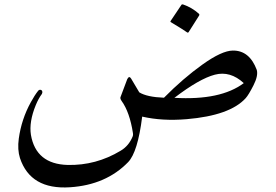

<svg xmlns="http://www.w3.org/2000/svg" viewBox="-20 -623 1253 873"><path d="M1038.6 -393.1Q1114.3 -394 1147.5 -305.2Q1154.8 -278.8 1132.6 -235.1Q1110.4 -191.4 1097.2 -176.8Q1025.9 -97.7 828.6 -81.1Q717.8 -71.8 626.5 -92.8Q606.4 68.8 562.5 114.3Q461.9 217.8 298.3 228.5Q118.7 240.2 70.8 95.7Q58.6 57.6 65.4 7.3Q77.6 -81.1 120.1 -158.2Q137.7 -190.4 153.3 -210Q158.2 -215.8 164.3 -214.6Q170.4 -213.4 172.1 -207.8Q173.8 -202.1 170.4 -195.8Q154.8 -174.8 142.6 -145Q111.3 -68.4 120.6 -9.8Q143.6 123 287.6 127Q416.5 129.9 528.3 62.5Q565.9 40.5 583.5 -3.4Q585.9 -8.8 584.5 -17.6Q569.8 -112.8 533.2 -163.6Q525.4 -174.8 527.8 -181.2L558.6 -263.2Q567.4 -280.3 576.2 -265.6L613.3 -203.1Q648.4 -181.6 725.6 -178.7Q812.5 -266.6 900.6 -329.6Q988.8 -392.6 1038.6 -393.1ZM1088.4 -245.1Q1026.9 -301.8 956.8 -283.4Q886.7 -265.1 772.9 -178.2Q983.4 -166 1088.4 -245.1ZM804.7 -600.6Q807.1 -604.5 813 -602.5Q852.5 -588.9 883.8 -561Q888.2 -557.1 885.3 -552.2L837.4 -476.6Q834.5 -472.2 827.4 -478Q820.3 -483.9 757.3 -522Q753.4 -524.4 755.9 -527.8Z"/></svg>

Font: Amiri Quran Colored
Style: Regular
Weight: 400
Designer: Khaled Hosny
Version: Version 000.111